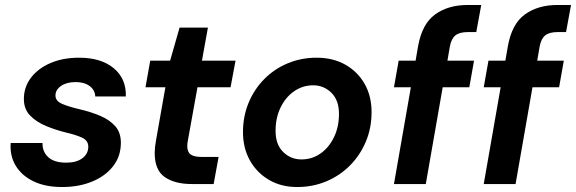

<svg xmlns="http://www.w3.org/2000/svg" viewBox="-20 -740 2316 772"><path d="M230 12Q162 12 114.5 -11Q67 -34 43 -74Q19 -114 23 -165H151Q150 -130 174 -108Q198 -86 246 -86Q288 -86 311.5 -104Q335 -122 335 -150Q335 -175 310 -186.5Q285 -198 246 -207Q205 -217 166 -233Q127 -249 101.5 -275Q76 -301 76 -342Q76 -390 104.5 -427.5Q133 -465 183 -486.5Q233 -508 298 -508Q386 -508 437 -466Q488 -424 486 -352H363Q362 -378 340.5 -394Q319 -410 284 -410Q248 -410 225.5 -394.5Q203 -379 203 -356Q203 -334 229.5 -322.5Q256 -311 299 -301Q346 -290 383.5 -274Q421 -258 443.5 -232.5Q466 -207 466 -166Q466 -112 435 -72Q404 -32 350.5 -10Q297 12 230 12Z M751 0Q683 0 642.5 -28Q602 -56 602 -125Q602 -147 607 -174L645 -389H565L584 -496H664L702 -629H816L792 -496H927L907 -389H774L735 -173Q733 -163 733 -153Q733 -129 746.5 -119Q760 -109 791 -109H859L839 0Z M1175 12Q1110 12 1061 -17Q1012 -46 984.5 -95.5Q957 -145 957 -209Q957 -272 979.5 -326.5Q1002 -381 1042.5 -422Q1083 -463 1137 -485.5Q1191 -508 1253 -508Q1319 -508 1368.5 -480Q1418 -452 1446 -403Q1474 -354 1474 -289Q1474 -225 1451 -170.5Q1428 -116 1387.5 -75Q1347 -34 1292.5 -11Q1238 12 1175 12ZM1192 -99Q1235 -99 1269 -123Q1303 -147 1323 -188.5Q1343 -230 1343 -282Q1343 -337 1312.5 -367Q1282 -397 1239 -397Q1197 -397 1162.5 -373Q1128 -349 1108 -307.5Q1088 -266 1088 -214Q1088 -159 1118.5 -129Q1149 -99 1192 -99Z M1564 0 1632 -389H1564L1583 -496H1651L1661 -554Q1677 -644 1729.5 -682Q1782 -720 1861 -720H1915L1895 -611H1861Q1828 -611 1811.5 -598Q1795 -585 1789 -554L1779 -496H1886L1867 -389H1760L1692 0Z M1925 0 1993 -389H1925L1944 -496H2012L2022 -554Q2038 -644 2090.5 -682Q2143 -720 2222 -720H2276L2256 -611H2222Q2189 -611 2172.5 -598Q2156 -585 2150 -554L2140 -496H2247L2228 -389H2121L2053 0Z"/></svg>

Font: DeepMind Sans
Style: Bold Italic
Weight: 700
Italic angle: -10°
Designer: Jonny Pinhorn / Modifications: Colophon Foundry
Foundry: Colophon Foundry
Version: Version 1.002; ttfautohint (v1.8.2)